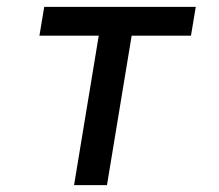

<svg xmlns="http://www.w3.org/2000/svg" viewBox="-20 -540 640 560"><path d="M196 0 268 -436H95L109 -520H551L537 -436H364L292 0Z"/></svg>

Font: Iosevka Md Ex Obl
Style: Regular
Weight: 500
Width: 7
Italic angle: -9°
Monospace: yes
Designer: Belleve Invis
Foundry: Belleve Invis
Version: Version 32.5.0; ttfautohint (v1.8.4)